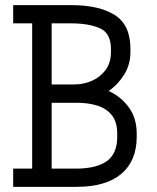

<svg xmlns="http://www.w3.org/2000/svg" viewBox="-20 -726 610 746"><path d="M31.2 0V-70.8H105V-635.3H31.2V-706.1H257.3Q364.7 -706.1 425.8 -667.7Q486.8 -629.4 486.8 -535.6V-524.4Q486.8 -475.6 462.9 -436.8Q439 -397.9 402.3 -372.6Q450.7 -350.1 481 -308.3Q511.2 -266.6 511.2 -206.1V-194.8Q511.2 -101.1 451.4 -50.5Q391.6 0 276.9 0ZM269 -397.9Q304.2 -397.9 336.7 -411.9Q369.1 -425.8 390.1 -453.9Q411.1 -481.9 411.1 -524.4V-535.6Q411.1 -596.7 368.7 -616Q326.2 -635.3 254.4 -635.3H180.7V-397.9ZM435.5 -206.1Q435.5 -252 414.6 -278.3Q393.6 -304.7 357.9 -315.7Q322.3 -326.7 278.8 -326.7H180.7V-70.8H273.9Q354.5 -70.8 395 -99.9Q435.5 -128.9 435.5 -194.8Z"/></svg>

Font: Kay Pho Du Medium
Style: Regular
Weight: 500
Designer: Victor Gaultney, Khu Oo Reh
Foundry: SIL International
Version: Version 3.000